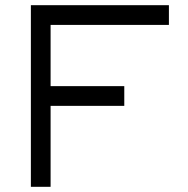

<svg xmlns="http://www.w3.org/2000/svg" viewBox="-20 -720 725 740"><path d="M631 -700V-624H175V-388H459V-312H175V0H99V-700Z"/></svg>

Font: Afrihost Sans
Style: Regular
Weight: 400
Designer: Afrihost SP Pty Ltd
Version: Version 1.000